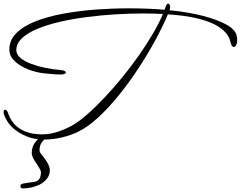

<svg xmlns="http://www.w3.org/2000/svg" viewBox="-40 -615 1358 1083"><path d="M210 172Q168 172 132 162Q83 147 42.5 115Q2 83 -17 32Q-20 23 -20 17Q-20 10 -17 7Q-14 4 -12 4H-11Q-7 4 -2 9Q3 14 6 25Q23 73 58 101Q93 129 142 138Q156 140 169 141.5Q182 143 195 143Q242 143 285 128.5Q328 114 365 94Q404 72 450.5 31.5Q497 -9 548 -63Q599 -117 649 -178Q699 -239 743.5 -302.5Q788 -366 823 -426Q858 -486 879 -536Q828 -539 767 -539Q692 -539 610 -534Q528 -529 447.5 -518.5Q367 -508 296 -491.5Q225 -475 170 -452Q115 -429 83.5 -399Q52 -369 52 -332Q52 -308 75 -288.5Q98 -269 135.5 -255Q173 -241 217 -232Q261 -223 304 -220Q322 -218 328 -212Q335 -207 329 -201Q326 -198 316 -196Q312 -195 306.5 -195Q301 -195 295 -195Q286 -195 276 -195.5Q266 -196 255 -197Q239 -199 224.5 -200Q210 -201 204 -202Q161 -207 117 -224.5Q73 -242 43.5 -269.5Q14 -297 13 -332Q11 -387 51.5 -427.5Q92 -468 161 -495Q230 -522 317.5 -538Q405 -554 499.5 -561Q594 -568 683 -568Q739 -568 791 -566Q843 -564 888 -560Q894 -577 897 -583.5Q900 -590 903 -592Q906 -595 908 -595Q913 -595 916 -590Q920 -585 920 -575Q920 -567 916 -557Q919 -557 922 -556.5Q925 -556 928 -556Q1026 -546 1106.5 -525Q1187 -504 1237.5 -476Q1288 -448 1295 -413Q1298 -400 1298 -389Q1298 -378 1295.5 -369.5Q1293 -361 1289 -356Q1285 -350 1279 -350Q1267 -350 1261 -374Q1253 -414 1221.5 -442.5Q1190 -471 1144 -489Q1098 -507 1046.5 -517Q995 -527 947 -531L907 -534Q877 -463 833.5 -383.5Q790 -304 737.5 -224.5Q685 -145 628 -75Q571 -5 513.5 48Q456 101 403 127Q363 147 312 159.5Q261 172 210 172ZM88 448Q75 448 75 433Q75 426 87 421Q105 418 123 415Q141 412 159 410Q191 401 191 356Q191 345 166 308Q139 270 139 249Q139 230 144 215Q149 200 159 187Q178 160 203 158H209Q217 158 222 160Q227 162 229 164Q210 168 196.5 186.5Q183 205 183 232Q183 242 190 250.5Q197 259 211 278Q241 317 241 345Q241 394 186 425Q138 448 88 448Z"/></svg>

Font: WindSong Medium
Style: Regular
Weight: 500
Designer: Robert E. Leuschke
Foundry: Robert E. Leuschke
Version: Version 1.010; ttfautohint (v1.8.3)